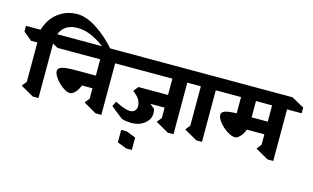

<svg xmlns="http://www.w3.org/2000/svg" viewBox="-224 -1529 3752 2298"><g transform="rotate(15 1652.0 -380.0)"><path d="M975 -776 944 -724Q829 -822 728 -872Q627 -922 530 -922Q326 -922 291 -716V10H220L59 -82L106 -141V-629H28L-77 -716V-786H103Q148 -929 249.5 -1005Q351 -1081 484 -1081H485Q595 -1081 727 -995.5Q859 -910 975 -776Z M1070 -629V10H999L838 -82L885 -141V-270H754Q737 -220 703 -182.5Q669 -145 638 -145Q599 -145 546.5 -182.5Q494 -220 456 -271.5Q418 -323 418 -360Q418 -397 467 -412Q516 -427 631 -427H885V-629H356L198 -716V-786H1095L1251 -700V-629Z M1964 -629V10H1893L1732 -82L1779 -141V-270H1603L1661 -222Q1668 -195 1668 -165Q1668 -119 1639 -79Q1610 -39 1559.5 -14.5Q1509 10 1446 10Q1372 10 1320 -7L1170 -126L1200 -189Q1269 -153 1313 -138.5Q1357 -124 1389 -124Q1425 -124 1446.5 -146.5Q1468 -169 1468 -201Q1468 -239 1450 -275Q1432 -311 1397 -340L1365 -367L1411 -426V-427H1779V-629H1144L987 -716V-786H1989L2145 -700V-629ZM1531 321H1460L1346 276V122H1416L1531 167Z M2317 -629V10H2246L2085 -82L2132 -141V-629H2104L1949 -716V-786H2342L2498 -700V-629Z M3200 -629V10H3129L2968 -82L3015 -141V-270H2798Q2781 -220 2747 -182.5Q2713 -145 2682 -145Q2639 -145 2582.5 -182Q2526 -219 2485 -270.5Q2444 -322 2444 -360Q2444 -394 2487 -409.5Q2530 -425 2630 -427V-629H2382L2224 -716V-786H3225L3381 -700V-629ZM3015 -629H2815V-427H3015Z"/></g></svg>

Font: Inknut Antiqua ExtraBold
Style: Regular
Weight: 800
Designer: Claus Eggers Sørensen
Foundry: Claus Eggers Sørensen
Version: Version 1.003; ttfautohint (v1.8.2) -l 8 -r 50 -G 200 -x 14 